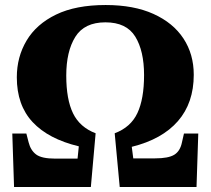

<svg xmlns="http://www.w3.org/2000/svg" viewBox="-20 -745 839 765"><path d="M36 0 29 -213H85L94 -178Q102 -146 124 -129.5Q146 -113 200 -113H289L294 -162Q173 -191 110 -258.5Q47 -326 47 -437Q47 -518 86 -583.5Q125 -649 203.5 -687Q282 -725 401 -725Q513 -725 591.5 -689.5Q670 -654 711 -591.5Q752 -529 752 -447Q752 -335 689 -262.5Q626 -190 505 -160L511 -114H598Q651 -114 674.5 -128.5Q698 -143 705 -178L713 -213H770L763 0H457L437 -214Q501 -238 527.5 -294.5Q554 -351 554 -446Q554 -542 519 -599Q484 -656 400 -656Q316 -656 280 -598Q244 -540 244 -444Q244 -349 271 -293.5Q298 -238 361 -214L342 0Z"/></svg>

Font: Noto Serif ExtraBold
Style: Regular
Weight: 800
Designer: Monotype Design Team
Foundry: Monotype Imaging Inc.
Version: Version 2.014